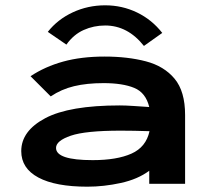

<svg xmlns="http://www.w3.org/2000/svg" viewBox="-20 -692 790 723"><path d="M309 11Q189 11 124.5 -23.5Q60 -58 60 -123Q60 -199 150.5 -247Q241 -295 431 -295Q453 -295 482 -293Q511 -291 542 -289Q529 -343 485.5 -361Q442 -379 370 -379Q307 -379 259 -367.5Q211 -356 171 -329L95 -405Q149 -441 217.5 -460Q286 -479 374 -479Q461 -479 529.5 -461Q598 -443 637.5 -395.5Q677 -348 677 -259V0H542V-49Q499 -17 435 -3Q371 11 309 11ZM191 -135Q191 -89 329 -89Q420 -89 475 -113.5Q530 -138 543 -198Q515 -199 486 -199.5Q457 -200 435 -200Q302 -200 246.5 -181Q191 -162 191 -135ZM230 -524 160 -572Q197 -619 254 -645.5Q311 -672 376 -672Q440 -672 496 -645Q552 -618 591 -568L522 -519Q461 -596 376 -596Q333 -596 295 -579Q257 -562 230 -524Z"/></svg>

Font: Inconsolata ExtraExpanded ExtraBold
Style: Regular
Weight: 800
Width: 8
Monospace: yes
Designer: Raph Levien, Cyreal, Brenton Simpson
Foundry: Raph Levien, Cyreal, Google
Version: Version 3.001; ttfautohint (v1.8.2.53-6de2)